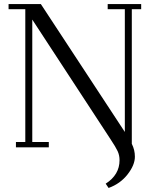

<svg xmlns="http://www.w3.org/2000/svg" viewBox="-20 -722 765 941"><path d="M22 -676.8V-702.1H180.2L591.8 -75.2V-676.8H507.8V-702.1H671.9V-676.8H626V-17.1Q641.1 12.7 641.1 45.9Q641.1 86.9 605.2 132.8Q569.3 178.7 512.2 199.2L498 178.2Q565.9 134.8 565.9 63Q565.9 39.1 556.6 19Q547.4 -1 522 -39.1L138.2 -626V-25.9H219.2V0H58.1V-25.9H104V-676.8Z"/></svg>

Font: Dehuti
Style: Book
Weight: 400
Version: Version 1.2